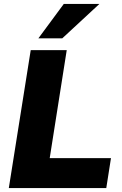

<svg xmlns="http://www.w3.org/2000/svg" viewBox="-20 -961 625 981"><path d="M25 0 137 -705H321L234 -153H547L523 0ZM176 -765 306 -941H488L298 -765Z"/></svg>

Font: Nunito Sans 12pt Black
Style: Italic
Weight: 900
Italic angle: -9°
Designer: Vernon Adams
Foundry: Vernon Adams
Version: Version 3.101;gftools[0.9.27]